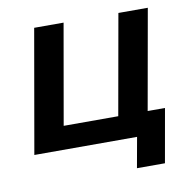

<svg xmlns="http://www.w3.org/2000/svg" viewBox="-75 -595 798 797"><g transform="rotate(-10 324.5 -196.0)"><path d="M597 -98H524L599 -520H475L400 -98H170L244 -520H120L29 0H462L439 128H557Z"/></g></svg>

Font: Fixel Display 20240404 SemiBold
Style: Italic
Weight: 600
Italic angle: -10°
Designer: AlfaBravo + MacPaw
Foundry: Kyrylo Tkachov, Marchela Mozhyna, Serhii Makarenko, Maria Weinstein, Zakhar Kryvoshyya
Version: Version 1.211;Glyphs 3.2 (3225)